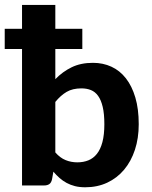

<svg xmlns="http://www.w3.org/2000/svg" viewBox="-34 -766 626 793"><path d="M194.5 -136.5Q214 -114 236.8 -104.8Q259.5 -95.5 285.5 -95.5Q310.5 -95.5 331 -103.8Q351.5 -112 366.2 -130.5Q381 -149 389 -179.2Q397 -209.5 397 -253Q397 -296 390.2 -324.5Q383.5 -353 371.2 -370Q359 -387 341.5 -394Q324 -401 302.5 -401Q266 -401 241.2 -386.5Q216.5 -372 194.5 -345ZM194.5 -439Q224.5 -470 262 -488.2Q299.5 -506.5 350 -506.5Q391.5 -506.5 426.2 -490.5Q461 -474.5 486 -442.5Q511 -410.5 525 -363.2Q539 -316 539 -253Q539 -195 523.2 -147.2Q507.5 -99.5 478.5 -65Q449.5 -30.5 408.8 -11.5Q368 7.5 318 7.5Q294.5 7.5 275.8 2.8Q257 -2 241.2 -10.5Q225.5 -19 212 -30.8Q198.5 -42.5 186.5 -57L181 -26Q178 -11.5 169.8 -5.8Q161.5 0 148 0H57V-563.5H-14.5V-647H57V-745.5H194.5V-647H306V-563.5H194.5Z"/></svg>

Font: Lato 2
Style: Regular
Weight: 800
Designer: Lukasz Dziedzic with Adam Twardoch and Botio Nikoltchev
Foundry: tyPoland Lukasz Dziedzic
Version: Version 2.015; 2015-08-06; http://www.latofonts.com/